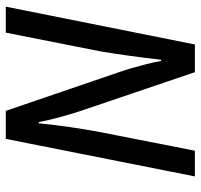

<svg xmlns="http://www.w3.org/2000/svg" viewBox="-35 -660 695 665"><g transform="rotate(-90 312.5 -327.5)"><path d="M34 0 164 -655H261L397 -257Q402 -243 409 -219Q416 -195 423 -167.5Q430 -140 434 -117H438Q444 -169 451.5 -224.5Q459 -280 468 -332L532 -655H622L491 0H395L260 -398Q253 -419 241.5 -459.5Q230 -500 222 -541H218Q213 -489 205 -433.5Q197 -378 187 -326L123 0Z"/></g></svg>

Font: Source Sans 3 Medium
Style: Italic
Weight: 500
Italic angle: -11°
Designer: Paul D. Hunt
Foundry: Adobe
Version: Version 3.052;hotconv 1.1.0;makeotfexe 2.6.0